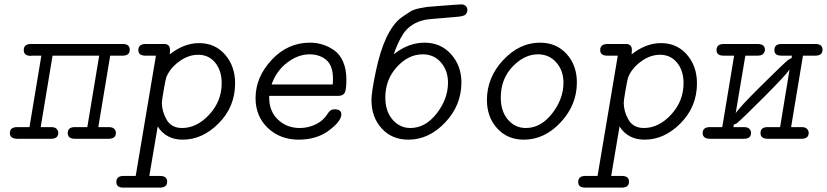

<svg xmlns="http://www.w3.org/2000/svg" viewBox="-20 -631 3760 873"><path d="M56 -53H114L168 -378H126Q126 -378 124 -378Q123 -377 121 -377Q88 -377 88 -403Q88 -431 121 -431H538Q570 -431 570 -405Q570 -379 540 -378H481L427 -53H475Q492 -53 499.5 -45Q507 -37 507 -27Q507 0 474 0H321Q288 0 288 -26Q288 -52 318 -53H377L431 -378H219L165 -53Q165 -53 213 -53Q230 -53 237.5 -45Q245 -37 245 -27Q245 0 212 0H59Q25 0 25 -26Q25 -52 56 -53Z M509 197Q509 170 539 169H597L689 -378H639Q609 -379 609 -403Q609 -431 643 -431H726Q753 -431 753 -404Q753 -391 752 -384Q817 -435 885 -435Q958 -435 1003.5 -382.5Q1049 -330 1049 -252Q1049 -146 975 -71Q901 4 811 4Q735 4 697 -56L659 169H708Q740 169 740 195Q740 222 707 222H541Q509 222 509 197ZM716 -164Q716 -125 737.5 -87Q759 -49 808 -49Q875 -49 931.5 -110Q988 -171 988 -253Q988 -310 958.5 -346Q929 -382 881 -382Q836 -382 794 -351Q752 -320 736 -279Q733 -271 724.5 -222.5Q716 -174 716 -164Z M1142 -185Q1142 -280 1215 -358.5Q1288 -437 1389 -437Q1418 -437 1445 -429Q1472 -421 1498 -403.5Q1524 -386 1539.5 -351.5Q1555 -317 1555 -269Q1555 -222 1547 -208.5Q1539 -195 1517 -195H1204V-187Q1204 -125 1244 -87Q1284 -49 1343 -49Q1382 -49 1416.5 -66Q1451 -83 1469 -113Q1481 -131 1492 -133Q1496 -134 1501 -134Q1532 -134 1532 -111Q1532 -80 1476 -38Q1420 4 1338 4Q1254 4 1198 -49Q1142 -102 1142 -185ZM1215 -247H1493Q1494 -256 1494 -272Q1494 -333 1463.5 -358.5Q1433 -384 1388 -384Q1335 -384 1285.5 -346Q1236 -308 1215 -247Z M1669 -176Q1669 -212 1688.5 -305Q1708 -398 1736 -458Q1751 -490 1769 -514.5Q1787 -539 1809.5 -554.5Q1832 -570 1846.5 -579Q1861 -588 1888 -593.5Q1915 -599 1921.5 -599.5Q1928 -600 1954 -602Q1961 -603 1964 -603Q2065 -611 2078 -611Q2090 -611 2097.5 -604Q2105 -597 2105 -586Q2105 -578 2102 -572.5Q2099 -567 2095.5 -564Q2092 -561 2085 -559Q2078 -557 2074.5 -556.5Q2071 -556 2062 -555Q2053 -554 2052 -554Q2029 -552 1999.5 -549.5Q1970 -547 1958.5 -546Q1947 -545 1931.5 -543.5Q1916 -542 1909 -540Q1902 -538 1894 -536Q1886 -534 1878 -530Q1836 -512 1812.5 -475.5Q1789 -439 1770 -384Q1837 -437 1910 -437Q1984 -437 2031 -384.5Q2078 -332 2078 -256Q2078 -152 2004 -74Q1930 4 1837 4Q1762 4 1715.5 -47Q1669 -98 1669 -176ZM1732 -188Q1732 -125 1765 -87Q1798 -49 1846 -49Q1914 -49 1965.5 -115Q2017 -181 2017 -255Q2017 -310 1985 -347Q1953 -384 1902 -384Q1837 -384 1784.5 -326.5Q1732 -269 1732 -188Z M2194 -176Q2194 -279 2268 -358Q2342 -437 2435 -437Q2510 -437 2556.5 -385.5Q2603 -334 2603 -256Q2603 -154 2529.5 -75Q2456 4 2362 4Q2287 4 2240.5 -47.5Q2194 -99 2194 -176ZM2257 -187Q2257 -125 2289.5 -87Q2322 -49 2371 -49Q2439 -49 2490.5 -115Q2542 -181 2542 -255Q2542 -310 2509.5 -347Q2477 -384 2426 -384Q2364 -384 2310.5 -328Q2257 -272 2257 -187Z M2609 197Q2609 170 2639 169H2697L2789 -378H2739Q2709 -379 2709 -403Q2709 -431 2743 -431H2826Q2853 -431 2853 -404Q2853 -391 2852 -384Q2917 -435 2985 -435Q3058 -435 3103.5 -382.5Q3149 -330 3149 -252Q3149 -146 3075 -71Q3001 4 2911 4Q2835 4 2797 -56L2759 169H2808Q2840 169 2840 195Q2840 222 2807 222H2641Q2609 222 2609 197ZM2816 -164Q2816 -125 2837.5 -87Q2859 -49 2908 -49Q2975 -49 3031.5 -110Q3088 -171 3088 -253Q3088 -310 3058.5 -346Q3029 -382 2981 -382Q2936 -382 2894 -351Q2852 -320 2836 -279Q2833 -271 2824.5 -222.5Q2816 -174 2816 -164Z M3206 -53H3264L3318 -378Q3318 -378 3270 -378Q3238 -378 3238 -403Q3238 -431 3271 -431H3424Q3458 -431 3458 -405Q3458 -396 3451.5 -387.5Q3445 -379 3427 -378H3369L3325 -116Q3341 -142 3439.5 -239.5Q3538 -337 3564 -359L3579 -367L3581 -378H3533Q3501 -378 3501 -403Q3501 -431 3533 -431H3687Q3720 -431 3720 -405Q3720 -379 3690 -378H3631L3577 -53H3625Q3642 -53 3649.5 -45Q3657 -37 3657 -27Q3657 0 3624 0H3471Q3438 0 3438 -26Q3438 -52 3468 -53H3527L3570 -315Q3553 -289 3453.5 -189.5Q3354 -90 3330 -70L3316 -64L3315 -53H3363Q3380 -53 3387.5 -45Q3395 -37 3395 -27Q3395 0 3362 0H3209Q3175 0 3175 -26Q3175 -52 3206 -53Z"/></svg>

Font: CMU Typewriter Text
Style: LightOblique
Weight: 200
Italic angle: -9.46001°
Version: Version 0.7.0